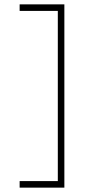

<svg xmlns="http://www.w3.org/2000/svg" viewBox="-20 -720 405 880"><path d="M70 -700V-670H245V110H70V140H275V-700Z"/></svg>

Font: Space Cowgirl Thin
Style: Regular
Weight: 100
Designer: Valery Marier
Foundry: Valery Marier
Version: Version 1.000;hotconv 1.0.109;makeotfexe 2.5.65596